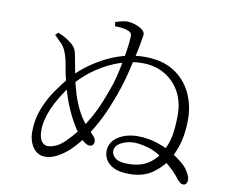

<svg xmlns="http://www.w3.org/2000/svg" viewBox="-82 -871 1163 968"><g transform="rotate(10 500.0 -387.0)"><path d="M636 -12Q588 -12 559 -25.5Q530 -39 517 -60.5Q504 -82 504 -105Q504 -138 524 -160.5Q544 -183 576.5 -195Q609 -207 645 -207Q701 -207 749 -190.5Q797 -174 827 -155Q891 -116 912.5 -84.5Q934 -53 934 -34Q934 -22 928.5 -14.5Q923 -7 914 -7Q905 -7 899.5 -11Q894 -15 886 -23Q870 -45 847 -68Q824 -91 794 -113Q748 -149 705.5 -160.5Q663 -172 634 -172Q598 -172 567.5 -155.5Q537 -139 537 -112Q537 -93 555.5 -77Q574 -61 621 -61Q685 -61 726 -88.5Q767 -116 790 -161Q811 -201 818.5 -245Q826 -289 826 -348Q826 -412 799 -463Q772 -514 722 -544Q672 -574 604 -574Q558 -574 510.5 -560Q463 -546 418 -521.5Q373 -497 335.5 -465.5Q298 -434 271 -401Q213 -324 187.5 -263Q162 -202 162 -155Q162 -115 175 -97Q188 -79 206 -79Q224 -79 247 -88.5Q270 -98 295 -123Q348 -175 384 -233.5Q420 -292 442.5 -348.5Q465 -405 479 -447Q490 -483 499.5 -529Q509 -575 516 -619.5Q523 -664 524 -693Q525 -708 518.5 -714.5Q512 -721 499 -725Q488 -729 471 -731Q454 -733 437 -733L434 -754Q452 -760 470 -764Q488 -768 500 -767Q517 -766 537 -759Q557 -752 568 -744Q578 -737 583 -729Q588 -721 584 -702Q582 -689 577 -661Q572 -633 563.5 -597Q555 -561 546 -522.5Q537 -484 526 -449Q509 -394 482.5 -329.5Q456 -265 418 -201.5Q380 -138 327 -86Q301 -61 268 -42.5Q235 -24 202 -24Q177 -24 158 -39Q139 -54 128.5 -79.5Q118 -105 118 -137Q118 -200 139 -254Q160 -308 191.5 -354Q223 -400 256 -438Q283 -469 321 -498.5Q359 -528 405.5 -553Q452 -578 504.5 -592.5Q557 -607 613 -607Q702 -607 761.5 -569.5Q821 -532 851 -469.5Q881 -407 881 -335Q881 -276 870 -227Q859 -178 833 -131Q807 -84 758.5 -48Q710 -12 636 -12ZM415 -118Q400 -118 381.5 -134Q363 -150 343 -178Q312 -223 287 -280Q262 -337 247 -398Q232 -453 226.5 -490Q221 -527 211 -554Q201 -583 185.5 -599.5Q170 -616 147 -638L161 -651Q185 -642 200.5 -632.5Q216 -623 230 -612Q247 -599 254.5 -583.5Q262 -568 267 -534Q274 -498 282.5 -452.5Q291 -407 305.5 -360.5Q320 -314 343.5 -270.5Q367 -227 402 -194Q415 -181 426 -168Q437 -155 437 -142Q437 -132 432 -125.5Q427 -119 415 -118Z"/></g></svg>

Font: Noto Serif HK ExtraLight Light
Style: Regular
Weight: 300
Version: Version 2.002-H1;hotconv 1.1.0;makeotfexe 2.6.0